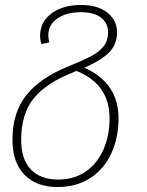

<svg xmlns="http://www.w3.org/2000/svg" viewBox="-20 -551 590 771"><path d="M456 -76Q456 2 427 65Q398 128 342.5 164Q287 200 211 200Q126 200 78 150.5Q30 101 30 10Q30 -99 85.5 -168.5Q141 -238 249 -282Q313 -308 346 -325.5Q379 -343 396.5 -365.5Q414 -388 414 -421Q414 -458 386 -480Q358 -502 305 -502Q246 -502 210 -476.5Q174 -451 174 -409Q174 -397 178 -381L146 -374Q141 -391 141 -407Q141 -463 186.5 -497Q232 -531 306 -531Q373 -531 411.5 -500Q450 -469 450 -422Q450 -372 417.5 -340Q385 -308 319 -279Q456 -218 456 -76ZM420 -76Q420 -212 288 -266Q282 -265 275 -261Q167 -219 116 -156.5Q65 -94 65 10Q65 89 104 129.5Q143 170 213 170Q279 170 325.5 137Q372 104 396 48Q420 -8 420 -76Z"/></svg>

Font: FiraGO UltraLight
Style: Italic
Weight: 200
Italic angle: -8°
Designer: bBox Type GmbH
Foundry: bBox Type GmbH
Version: Version 1.001